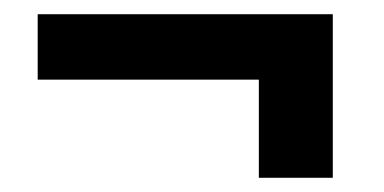

<svg xmlns="http://www.w3.org/2000/svg" viewBox="-20 -370 540 270"><path d="M448 -120H344V-258H33V-350H448Z"/></svg>

Font: D2Coding
Style: Bold
Weight: 700
Monospace: yes
Designer: Yong-Rak Park; Jeong-Hwan Yoon; Sang-Min Lee;
Foundry: NHN Corporation
Version: Version 1.3.2; Build 20180524